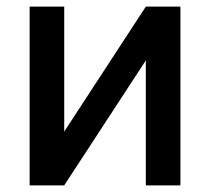

<svg xmlns="http://www.w3.org/2000/svg" viewBox="-20 -560 635 580"><path d="M420.5 -540 174 -162.5V-540H69.5V0H174L420.5 -377.5V0H525V-540Z"/></svg>

Font: Vela Sans SemBd
Style: Regular
Weight: 600
Designer: Principal design: Mikhail Sharanda - project Manrope.
Design modification: Ravid Balaliev
Foundry: Mikhail Sharanda
Version: Version 1.001